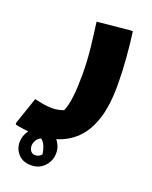

<svg xmlns="http://www.w3.org/2000/svg" viewBox="-208 -584 877 1110"><g transform="rotate(20 230.0 -29.0)"><path d="M16 68Q45 75 72 79.5Q99 84 124 84Q146 84 164 80Q182 76 195 71Q211 34 217.5 -23.5Q224 -81 224 -152Q224 -241 215 -322Q206 -403 196 -474L400 -494H412Q422 -424 429 -336.5Q436 -249 436 -168Q436 -42 408 42Q380 126 329 175Q278 224 209 244Q222 259 229.5 278.5Q237 298 237 322Q237 352 222.5 378Q208 404 182.5 420Q157 436 124 436Q73 436 44.5 405Q16 374 16 333Q16 291 42 257Q10 254 -15 249.5Q-40 245 -40 244V232ZM88 329Q88 348 98.5 360.5Q109 373 126 373Q139 373 148.5 367.5Q158 362 165 354Q162 331 153 307.5Q144 284 126 270Q106 279 97 296Q88 313 88 329Z"/></g></svg>

Font: Kufam Black
Style: Italic
Weight: 900
Italic angle: -11°
Designer: Artur Schmal
Foundry: Original Type
Version: Version 1.301; ttfautohint (v1.8.3)